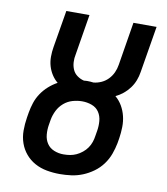

<svg xmlns="http://www.w3.org/2000/svg" viewBox="-83 -805 766 882"><g transform="rotate(10 300.0 -363.5)"><path d="M255 8Q224 8 194 2.5Q164 -3 138.5 -17Q113 -31 94.5 -53Q76 -75 66.5 -102.5Q57 -130 57 -160.5Q57 -191 62 -222L66 -246Q70 -269 77.5 -292Q85 -315 99 -336Q113 -357 132 -374Q151 -391 173 -403Q157 -416 145.5 -434Q134 -452 128 -472.5Q122 -493 122 -516Q122 -539 126 -562L155 -735H263L232 -546Q228 -528 229 -509.5Q230 -491 237 -475Q244 -459 258.5 -448.5Q273 -438 290 -434Q294 -434 297 -434.5Q300 -435 304 -435Q312 -435 319.5 -434.5Q327 -434 335 -433Q354 -435 371.5 -443Q389 -451 402.5 -465Q416 -479 424 -496.5Q432 -514 435 -533L468 -735H576L540 -518Q537 -498 529.5 -478.5Q522 -459 509.5 -442Q497 -425 480.5 -411.5Q464 -398 445 -389Q464 -373 476.5 -351.5Q489 -330 495 -305.5Q501 -281 500.5 -254.5Q500 -228 496 -202L492 -178Q487 -152 477.5 -126Q468 -100 451 -77Q434 -54 410.5 -37Q387 -20 361 -9.5Q335 1 308 4.5Q281 8 255 8ZM256 -84Q272 -84 287 -86.5Q302 -89 316 -95.5Q330 -102 343 -112.5Q356 -123 365 -136Q374 -149 379 -163.5Q384 -178 386 -193L390 -217Q394 -240 392 -263.5Q390 -287 378 -305Q366 -323 344.5 -331Q323 -339 299 -339Q277 -339 254.5 -332.5Q232 -326 214 -310.5Q196 -295 185.5 -274Q175 -253 171 -231L167 -207Q163 -184 165 -160.5Q167 -137 179 -119Q191 -101 212 -92.5Q233 -84 256 -84Z"/></g></svg>

Font: Iosevka Slab Semibold Extended
Style: Italic
Weight: 600
Width: 7
Italic angle: -9°
Monospace: yes
Designer: Belleve Invis
Foundry: Belleve Invis
Version: Version 11.1.0; ttfautohint (v1.8.3)